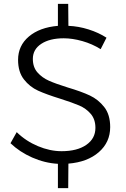

<svg xmlns="http://www.w3.org/2000/svg" viewBox="-20 -838 648 988"><path d="M328 -388Q399 -367 442.5 -346.5Q486 -326 516.5 -287Q547 -248 547 -184Q547 -106 488.5 -55Q430 -4 332 4L331 130H278V5Q210 1 145.5 -27.5Q81 -56 34 -101L66 -158Q113 -112 175 -86Q237 -60 297 -60Q377 -60 424 -92.5Q471 -125 471 -180Q471 -224 447 -252Q423 -280 388 -295Q353 -310 290 -330Q219 -352 176 -371.5Q133 -391 103 -429.5Q73 -468 73 -530Q73 -603 128.5 -650Q184 -697 278 -705V-818H331L332 -705Q384 -703 436 -686.5Q488 -670 528 -644L498 -585Q455 -612 404 -626.5Q353 -641 308 -641Q236 -641 192.5 -612.5Q149 -584 149 -535Q149 -492 173 -465Q197 -438 232 -422.5Q267 -407 328 -388Z"/></svg>

Font: TypoPRO Montserrat
Style: Regular
Weight: 300
Designer: Julieta Ulanovsky
Foundry: Julieta Ulanovsky
Version: Version 6.001